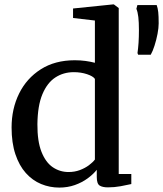

<svg xmlns="http://www.w3.org/2000/svg" viewBox="-20 -839 739 870"><path d="M248.5 11Q205.5 11 166.2 -5.2Q127 -21.5 97 -55Q67 -88.5 49.8 -140Q32.5 -191.5 32.5 -261.5Q32.5 -346 66.5 -415Q100.5 -484 164.8 -525Q229 -566 319 -566Q344.5 -566 367.8 -562.8Q391 -559.5 410 -554.5V-746L311 -757.5V-800.5L491.5 -819H496L518 -802.5V-50.5H575V-5Q555 -0.5 526.8 4.8Q498.5 10 469 10Q444.5 10 431.5 1.8Q418.5 -6.5 418.5 -37V-69.5Q402 -49 376.8 -30.5Q351.5 -12 319 -0.5Q286.5 11 248.5 11ZM290.5 -59.5Q318 -59.5 341.5 -68.2Q365 -77 382.8 -90.2Q400.5 -103.5 410 -116V-481.5Q402 -493.5 374.5 -502.8Q347 -512 314.5 -512Q267.5 -512 230.8 -488Q194 -464 172.2 -412.2Q150.5 -360.5 149.5 -276.5Q149 -199 168 -151Q187 -103 219.2 -81.2Q251.5 -59.5 290.5 -59.5ZM663 -591H606L603 -598.5Q606 -619 607.8 -645.2Q609.5 -671.5 609.5 -702.5Q609.5 -738 606.8 -761.8Q604 -785.5 598 -799L602.5 -816H690Q695 -802.5 697 -784.2Q699 -766 699 -733Q699 -713 693.8 -685.5Q688.5 -658 680.2 -632.2Q672 -606.5 663 -591Z"/></svg>

Font: Merriweather 28pt Medium
Style: Regular
Weight: 500
Version: Version 2.100